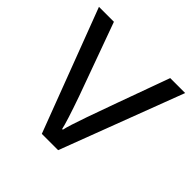

<svg xmlns="http://www.w3.org/2000/svg" viewBox="-144 -662 789 789"><g transform="rotate(45 250.5 -267.5)"><path d="M203.1 0 0 -535.2H86.9L202.1 -217.8Q241.2 -106.4 248 -73.2H252Q257.3 -99.1 285.9 -180.4Q314.5 -261.7 414.1 -535.2H501L297.9 0Z"/></g></svg>

Font: f07869316
Style: Regular
Weight: 400
Foundry: Ascender Corporation
Version: Version 1.10